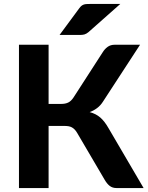

<svg xmlns="http://www.w3.org/2000/svg" viewBox="-20 -952 747 972"><path d="M707 0H570Q549.5 0 535.5 -10.8Q521.5 -21.5 509.5 -42.5L371 -278.5Q365 -289 358.2 -296Q351.5 -303 343.8 -307.2Q336 -311.5 326.2 -313Q316.5 -314.5 304.5 -314.5H226V0H76V-725.5H226V-426H291.5Q311 -426 325.5 -433Q340 -440 352.5 -459L499 -686Q509.5 -703.5 524.5 -714.5Q539.5 -725.5 560.5 -725.5H689L501 -437Q488.5 -417.5 471.5 -404.8Q454.5 -392 434 -384.5Q466 -376 488 -356.8Q510 -337.5 529.5 -303ZM589 -932 427.5 -789Q422 -784.5 417 -781.8Q412 -779 406.8 -777.5Q401.5 -776 395.2 -775.5Q389 -775 381.5 -775H281.5L381.5 -910.5Q387 -918 392.2 -922.2Q397.5 -926.5 403.8 -928.8Q410 -931 418 -931.5Q426 -932 436.5 -932Z"/></svg>

Font: Lato 2
Style: Regular
Weight: 800
Designer: Lukasz Dziedzic with Adam Twardoch and Botio Nikoltchev
Foundry: tyPoland Lukasz Dziedzic
Version: Version 2.015; 2015-08-06; http://www.latofonts.com/